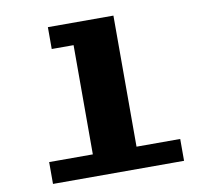

<svg xmlns="http://www.w3.org/2000/svg" viewBox="-92 -1103 1183 1082"><g transform="rotate(-10 500.0 -562.5)"><path d="M125 -125V-250H375V-875H250V-1000H625V-250H875V-125Z"/></g></svg>

Font: Press Start 2P
Style: Regular
Weight: 400
Designer: CodeMan38
Foundry: CodeMan38
Version: Version 3.000